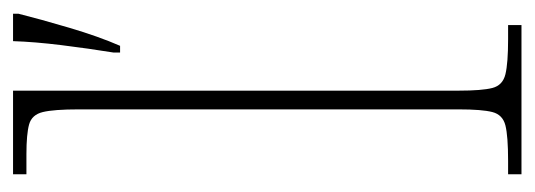

<svg xmlns="http://www.w3.org/2000/svg" viewBox="-276 -524 800 287"><g transform="rotate(-90 123.5 -380.0)"><path d="M7 0V-20H27Q64 -20 80 -24Q96 -28 100 -43.5Q104 -59 104 -94V-662Q104 -699 100 -715.5Q96 -732 81.5 -736Q67 -740 37 -740H7V-760H132V-94Q132 -59 136 -43.5Q140 -28 156.5 -24Q173 -20 209 -20H230V0ZM189 -610Q195 -647 200 -687.5Q205 -728 206 -760H247V-752Q239 -720 226 -676Q213 -632 199 -600H189Z"/></g></svg>

Font: Noto Serif Tamil SemiCondensed Thin
Style: Italic
Weight: 100
Width: 4
Italic angle: -12°
Designer: Indian Type Foundry, Tom Grace, and the Monotype Design Team
Foundry: Monotype Imaging Inc.
Version: Version 2.003; ttfautohint (v1.8.4.7-5d5b)